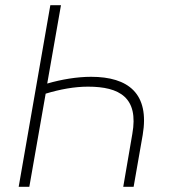

<svg xmlns="http://www.w3.org/2000/svg" viewBox="-20 -720 658 740"><path d="M331 -424C277 -424 217 -414 162 -398L215 -700H174L52 0H93L156 -359C212 -376 267 -386 319 -386C441 -386 515 -344 490 -204L455 0H495L530 -200C557 -359 475 -424 331 -424Z"/></svg>

Font: Fixel Text 20240404 ExtraLight
Style: Italic
Weight: 200
Width: 4
Italic angle: -10°
Designer: AlfaBravo + MacPaw
Foundry: Kyrylo Tkachov, Marchela Mozhyna, Serhii Makarenko, Maria Weinstein, Zakhar Kryvoshyya
Version: Version 1.211;Glyphs 3.2 (3225)